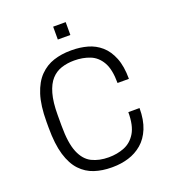

<svg xmlns="http://www.w3.org/2000/svg" viewBox="-154 -971 973 1094"><g transform="rotate(-20 332.5 -424.0)"><path d="M334 10Q279 10 231.5 -5.5Q184 -21 148.5 -58.5Q113 -96 93.5 -161Q74 -226 74 -326V-361Q74 -460 95 -525Q116 -590 153 -627.5Q190 -665 238 -680.5Q286 -696 341 -696H349Q398 -696 443 -683.5Q488 -671 523 -640.5Q558 -610 578.5 -558.5Q599 -507 599 -431H530Q530 -513 504.5 -557.5Q479 -602 436 -619Q393 -636 341 -636Q299 -636 263.5 -624.5Q228 -613 202 -584.5Q176 -556 161.5 -505Q147 -454 147 -376V-310Q147 -206 170.5 -149.5Q194 -93 237.5 -71.5Q281 -50 339 -50Q391 -50 434.5 -67.5Q478 -85 504.5 -129Q531 -173 531 -254H599Q599 -182 578 -131Q557 -80 520.5 -49Q484 -18 438 -4Q392 10 342 10ZM295 -780V-858H371V-780Z"/></g></svg>

Font: Chivo Medium ExtraLight
Style: Regular
Weight: 250
Version: Version 2.002